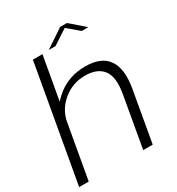

<svg xmlns="http://www.w3.org/2000/svg" viewBox="-203 -1000 1043 1129"><g transform="rotate(-30 319.0 -436.0)"><path d="M2 0H67L206 -785H141ZM437 0H501.5L562 -344Q584 -468.5 540 -532.8Q496 -597 386 -597Q277 -597 197.8 -533.5Q118.5 -470 105 -394.5L131 -363Q145 -444.5 209.8 -497.5Q274.5 -550.5 358.5 -550.5Q443 -550.5 480 -500.8Q517 -451 497 -341.5ZM250.5 -787.5H296.5L396.5 -853L474 -787.5H519L422 -871.5H376Z"/></g></svg>

Font: Anybody SemiExpanded Light
Style: Italic
Weight: 300
Width: 6
Italic angle: -10°
Version: Version 1.113;gftools[0.9.25]